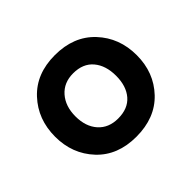

<svg xmlns="http://www.w3.org/2000/svg" viewBox="-82 -845 454 454"><g transform="rotate(-45 144.5 -618.5)"><path d="M144 -482Q81.5 -482 44.8 -521.2Q8 -560.5 8 -618Q8 -676 44.8 -715.5Q81.5 -755 144 -755Q207 -755 244 -715.5Q281 -676 281 -618Q281 -560 244 -521Q207 -482 144 -482ZM144 -543Q177 -543 194.5 -563.2Q212 -583.5 212 -618Q212 -652.5 194.5 -673.2Q177 -694 144 -694Q113 -694 94.5 -673Q76 -652 76 -618Q76 -584 94.2 -563.5Q112.5 -543 144 -543Z"/></g></svg>

Font: Cabin
Style: Bold
Weight: 700
Designer: Pablo Impallari
Foundry: Pablo Impallari. http://www.impallari.com Igino Marini. http://www.ikern.com
Version: Version 3.001;hotconv 1.0.109;makeotfexe 2.5.65596